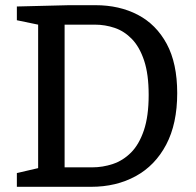

<svg xmlns="http://www.w3.org/2000/svg" viewBox="-20 -720 756 740"><path d="M348 -700Q440 -700 511 -663Q582 -626 622.5 -551Q663 -476 663 -361Q663 -243 620.5 -162.5Q578 -82 503 -41Q428 0 331 0H45V-53L127 -72V-625L45 -642V-695L246 -700ZM335 -75Q376 -75 415 -88Q454 -101 485 -132Q516 -163 534.5 -217.5Q553 -272 553 -354Q553 -434 535.5 -486.5Q518 -539 488.5 -569.5Q459 -600 422 -612.5Q385 -625 346 -625H229V-75Z"/></svg>

Font: Bitter Medium
Style: Regular
Weight: 500
Designer: Sol Matas, and Bitter project Authors
Foundry: Sol Matas
Version: Version 2.001